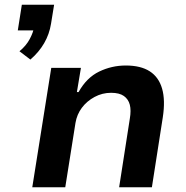

<svg xmlns="http://www.w3.org/2000/svg" viewBox="-20 -789 783 809"><path d="M108 -538 62 -573Q90 -596 105 -624Q120 -652 124 -676L145 -661H55L72 -769H208L195 -689Q188 -645 166 -607Q144 -569 108 -538ZM116 0 196 -503H321L304 -401H311Q345 -462 398 -487.5Q451 -513 510 -513Q573 -513 611 -488.5Q649 -464 663 -415.5Q677 -367 666 -295L620 0H482L527 -289Q533 -324 527 -347.5Q521 -371 502 -384.5Q483 -398 448 -398Q411 -398 378.5 -380.5Q346 -363 325 -335Q304 -307 298 -271L255 0Z"/></svg>

Font: Nunito Sans 6pt
Style: Bold Italic
Weight: 700
Italic angle: -9°
Version: Version 3.101;gftools[0.9.27]